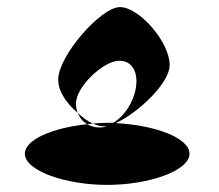

<svg xmlns="http://www.w3.org/2000/svg" viewBox="-20 -715 618 541"><path d="M50 -282C50 -234 164 -194 282 -194C400 -194 514 -234 514 -282C514 -327 414 -363 306 -368C364 -394 458 -478 458 -532C458 -597 372 -695 318 -695C264 -695 144 -557 144 -491C144 -457 168 -423 199 -397C196 -405 194 -413 194 -423C194 -468 261 -532 303 -542C345 -552 371 -519 363 -469C357 -428 331 -388 299 -369H285C271 -369 256 -368 242 -367C253 -361 264 -359 274 -359C276 -359 280 -359 282 -360L274 -357C256 -354 240 -357 226 -365C127 -355 50 -321 50 -282ZM199 -397C205 -383 213 -372 226 -365C231 -366 237 -366 242 -367C227 -373 213 -384 199 -397Z"/></svg>

Font: Ampere
Style: SCCnd
Weight: 400
Version: Version 1